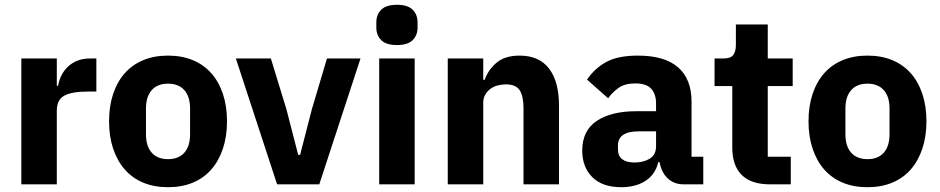

<svg xmlns="http://www.w3.org/2000/svg" viewBox="-20 -769 3921 801"><path d="M69 0V-525H217V-411H222Q226 -433 236 -453.5Q246 -474 262.5 -490Q279 -506 302 -515.5Q325 -525 356 -525H382V-387H345Q280 -387 248.5 -370Q217 -353 217 -307V0Z M681 12Q623 12 577.5 -7Q532 -26 500.5 -62Q469 -98 452 -149Q435 -200 435 -263Q435 -326 452 -377Q469 -428 500.5 -463.5Q532 -499 577.5 -518Q623 -537 681 -537Q739 -537 784.5 -518Q830 -499 861.5 -463.5Q893 -428 910 -377Q927 -326 927 -263Q927 -200 910 -149Q893 -98 861.5 -62Q830 -26 784.5 -7Q739 12 681 12ZM681 -105Q725 -105 749 -132Q773 -159 773 -209V-316Q773 -366 749 -393Q725 -420 681 -420Q637 -420 613 -393Q589 -366 589 -316V-209Q589 -159 613 -132Q637 -105 681 -105Z M1136 0 964 -525H1110L1175 -313L1224 -123H1232L1281 -313L1344 -525H1484L1312 0Z M1636 -581Q1591 -581 1570.5 -601.5Q1550 -622 1550 -654V-676Q1550 -708 1570.5 -728.5Q1591 -749 1636 -749Q1681 -749 1701.5 -728.5Q1722 -708 1722 -676V-654Q1722 -622 1701.5 -601.5Q1681 -581 1636 -581ZM1562 -525H1710V0H1562Z M1848 0V-525H1996V-436H2002Q2016 -477 2051 -507Q2086 -537 2148 -537Q2229 -537 2270.5 -483Q2312 -429 2312 -329V0H2164V-317Q2164 -368 2148 -392.5Q2132 -417 2091 -417Q2073 -417 2056 -412.5Q2039 -408 2025.5 -398Q2012 -388 2004 -373.5Q1996 -359 1996 -340V0Z M2832 0Q2792 0 2765.5 -25Q2739 -50 2732 -92H2726Q2714 -41 2673 -14.5Q2632 12 2572 12Q2493 12 2451 -30Q2409 -72 2409 -141Q2409 -224 2469.5 -264.5Q2530 -305 2634 -305H2717V-338Q2717 -376 2697 -398.5Q2677 -421 2630 -421Q2586 -421 2560 -402Q2534 -383 2517 -359L2429 -437Q2461 -484 2509.5 -510.5Q2558 -537 2641 -537Q2753 -537 2809 -488Q2865 -439 2865 -345V-115H2914V0ZM2627 -91Q2664 -91 2690.5 -107Q2717 -123 2717 -159V-221H2645Q2558 -221 2558 -162V-147Q2558 -118 2576 -104.5Q2594 -91 2627 -91Z M3191 0Q3114 0 3074.5 -39Q3035 -78 3035 -153V-410H2961V-525H2998Q3028 -525 3039 -539.5Q3050 -554 3050 -581V-667H3183V-525H3287V-410H3183V-115H3279V0Z M3599 12Q3541 12 3495.5 -7Q3450 -26 3418.5 -62Q3387 -98 3370 -149Q3353 -200 3353 -263Q3353 -326 3370 -377Q3387 -428 3418.5 -463.5Q3450 -499 3495.5 -518Q3541 -537 3599 -537Q3657 -537 3702.5 -518Q3748 -499 3779.5 -463.5Q3811 -428 3828 -377Q3845 -326 3845 -263Q3845 -200 3828 -149Q3811 -98 3779.5 -62Q3748 -26 3702.5 -7Q3657 12 3599 12ZM3599 -105Q3643 -105 3667 -132Q3691 -159 3691 -209V-316Q3691 -366 3667 -393Q3643 -420 3599 -420Q3555 -420 3531 -393Q3507 -366 3507 -316V-209Q3507 -159 3531 -132Q3555 -105 3599 -105Z"/></svg>

Font: IBM Plex Sans Arabic
Style: Bold
Weight: 700
Designer: Mike Abbink, Paul van der Laan, Pieter van Rosmalen, Wael Morcos, Khajak Apelian
Foundry: Bold Monday
Version: Version 1.2